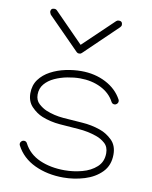

<svg xmlns="http://www.w3.org/2000/svg" viewBox="-85 -822 705 890"><g transform="rotate(10 267.0 -376.5)"><path d="M272 -495.1Q335.9 -495.1 387.5 -468.5Q439 -441.9 464.4 -395Q466.3 -391.1 466.3 -386.7Q466.3 -379.9 461.2 -374.8Q456.1 -369.6 449.2 -369.6Q439 -369.6 434.1 -378.9Q413.6 -418 370.1 -439.5Q326.7 -460.9 272 -460.9Q243.7 -460.9 212.2 -454.8Q180.7 -448.7 153.1 -436Q125.5 -423.3 108.2 -402.8Q90.8 -382.3 90.8 -353Q90.8 -326.2 108.2 -310.3Q125.5 -294.4 145 -286.1Q183.1 -270.5 227.3 -266.8Q271.5 -263.2 316.7 -260.3Q361.8 -257.3 401.9 -243.2Q433.6 -232.4 459.5 -207.5Q485.4 -182.6 485.4 -140.1Q485.4 -88.9 453.9 -56.6Q422.4 -24.4 373.8 -9.5Q325.2 5.4 274.4 5.4Q199.2 5.4 139.4 -22.7Q79.6 -50.8 50.8 -106Q48.8 -109.9 48.8 -113.8Q48.8 -120.6 54 -125.7Q59.1 -130.9 65.9 -130.9Q76.7 -130.9 81.1 -121.6Q105.5 -74.2 156.7 -51.5Q208 -28.8 274.4 -28.8Q315.9 -28.8 356.4 -39.6Q397 -50.3 424.1 -75Q451.2 -99.6 451.2 -140.1Q451.2 -169.9 432.4 -186.5Q413.6 -203.1 390.6 -210.9Q350.1 -225.1 305.2 -228.3Q260.3 -231.4 215.8 -235.1Q171.4 -238.8 131.8 -254.4Q104 -265.6 80.3 -290Q56.6 -314.5 56.6 -353Q56.6 -391.1 76.4 -418Q96.2 -444.8 128.2 -461.9Q160.2 -479 198 -487.1Q235.8 -495.1 272 -495.1ZM234.9 -578.1 86.4 -728.5V-729Q85.9 -730 83.7 -734.4Q81.5 -738.8 81.5 -740.7Q81.5 -757.8 98.6 -757.8Q106 -757.8 111.3 -752.4L247.1 -614.3L390.1 -751Q395 -755.9 402.3 -755.9Q419.4 -755.9 419.4 -738.8Q419.4 -732.4 413.6 -726.6L258.8 -577.6Q254.4 -573.2 246.6 -573.2Q239.7 -573.2 234.9 -578.1Z"/></g></svg>

Font: Manjari Thin
Style: Regular
Weight: 100
Designer: Santhosh Thottingal <santhosh.thottingal@gmail.com>
Version: Version 2.000